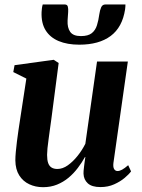

<svg xmlns="http://www.w3.org/2000/svg" viewBox="-20 -806 619 838"><path d="M168 11Q135 11 107.8 -1.8Q80.5 -14.5 64 -40.5Q47.5 -66.5 47 -106Q47 -122 49 -143.5Q51 -165 54 -189.2Q57 -213.5 60.5 -237Q64 -260.5 67 -280L95 -463L38 -491.5L43.5 -521.5L214.5 -545L236 -531L204 -285.5Q201 -265.5 198 -242.5Q195 -219.5 192 -198Q189 -176.5 187.2 -158.8Q185.5 -141 185.5 -130Q185.5 -108 190.2 -94.5Q195 -81 205 -74.8Q215 -68.5 230.5 -68.5Q253.5 -68.5 276 -84.5Q298.5 -100.5 318.5 -125.5Q338.5 -150.5 352.5 -178.5L403.5 -537.5H538L475 -94.5Q473 -76.5 478.2 -68Q483.5 -59.5 493 -59.5Q502 -59.5 513 -65.5Q524 -71.5 539.5 -85L552 -58Q543 -45.5 524 -29.5Q505 -13.5 478.2 -1.5Q451.5 10.5 418.5 10.5Q381 10.5 363.2 -5.8Q345.5 -22 344.5 -48Q344 -52 344.8 -60Q345.5 -68 346.8 -78.5Q348 -89 349.5 -100Q351 -111 352.5 -120.5L351 -121Q337.5 -96.5 319.5 -72.8Q301.5 -49 279 -30.2Q256.5 -11.5 228.8 -0.2Q201 11 168 11ZM262.5 -786.5Q273.5 -786.5 276 -777.2Q278.5 -768 277.5 -753.5Q277.5 -745 276.2 -734.8Q275 -724.5 275 -716.5Q273.5 -685 286.5 -666.8Q299.5 -648.5 333 -648.5Q364.5 -648.5 380.5 -661.2Q396.5 -674 403.2 -695.8Q410 -717.5 413.5 -744Q416 -761.5 421.5 -774Q427 -786.5 440 -786.5H527.5Q527.5 -782 527.2 -777.2Q527 -772.5 526 -765Q514 -687 463 -649Q412 -611 326 -611Q273.5 -611 236 -626.8Q198.5 -642.5 179 -674Q159.5 -705.5 161.5 -753.5Q162 -762 163 -770.2Q164 -778.5 166.5 -786.5Z"/></svg>

Font: Merriweather 72pt
Style: Bold Italic
Weight: 700
Italic angle: -7.8°
Version: Version 2.101